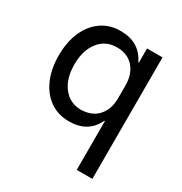

<svg xmlns="http://www.w3.org/2000/svg" viewBox="-166 -634 909 958"><g transform="rotate(30 288.5 -155.0)"><path d="M410.8 200V-80.8H407.5Q365 10 255 10Q192.5 10 145.8 -22.5Q99.2 -55 73.3 -113.8Q47.5 -172.5 47.5 -250Q47.5 -328.3 73.3 -386.7Q99.2 -445 145.8 -477.5Q192.5 -510 255 -510Q365 -510 408.3 -418.3H411.7V-500H500.8V200ZM279.2 -70Q341.7 -71.7 376.2 -110.4Q410.8 -149.2 410.8 -213.3V-286.7Q410.8 -350.8 376.2 -390.4Q341.7 -430 279.2 -430Q215 -430 176.2 -380.8Q137.5 -331.7 137.5 -250Q137.5 -168.3 176.2 -119.2Q215 -70 279.2 -70Z"/></g></svg>

Font: Funnel Sans
Style: Regular
Weight: 400
Designer: NORD ID, Kristian Moeller
Foundry: Dicotype
Version: Version 1.000